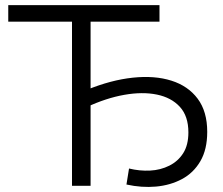

<svg xmlns="http://www.w3.org/2000/svg" viewBox="-20 -720 865 744"><path d="M259 0V-656L278 -636H12V-700H598V-636H312L331 -656V0ZM470 -5 480 -67Q521 -57 561.5 -59Q602 -61 636 -78Q670 -95 690 -126.5Q710 -158 710 -207Q710 -270 677 -306Q644 -342 588 -353.5Q532 -365 461.5 -352.5Q391 -340 316 -305L317 -372Q410 -410 494.5 -419Q579 -428 644 -407.5Q709 -387 746 -337.5Q783 -288 783 -209Q783 -141 756.5 -95.5Q730 -50 685 -26Q640 -2 584.5 3Q529 8 470 -5Z"/></svg>

Font: MOST Montserrat
Style: Regular
Weight: 400
Designer: Julieta Ulanovsky
Foundry: Julieta Ulanovsky
Version: Version 8.000;March 11, 2024;FontCreator 15.0.0.2926 64-bit